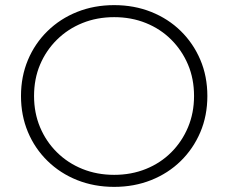

<svg xmlns="http://www.w3.org/2000/svg" viewBox="-20 -725 893 750"><path d="M426 5Q348 5 281.5 -21.5Q215 -48 165.5 -96.5Q116 -145 89 -209.5Q62 -274 62 -350Q62 -426 89 -490.5Q116 -555 165.5 -603.5Q215 -652 281.5 -678.5Q348 -705 426 -705Q504 -705 570.5 -678.5Q637 -652 686 -604Q735 -556 762.5 -491.5Q790 -427 790 -350Q790 -273 762.5 -208.5Q735 -144 686 -96Q637 -48 570.5 -21.5Q504 5 426 5ZM426 -42Q493 -42 550 -65Q607 -88 649 -130Q691 -172 714.5 -228Q738 -284 738 -350Q738 -417 714.5 -472.5Q691 -528 649 -570Q607 -612 550 -635Q493 -658 426 -658Q359 -658 302 -635Q245 -612 202.5 -570Q160 -528 136.5 -472.5Q113 -417 113 -350Q113 -284 136.5 -228Q160 -172 202.5 -130Q245 -88 302 -65Q359 -42 426 -42Z"/></svg>

Font: Modern
Style: Regular
Weight: 300
Designer: Julieta Ulanovsky
Foundry: Julieta Ulanovsky
Version: Version 8.000